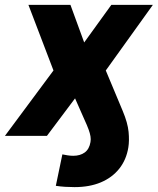

<svg xmlns="http://www.w3.org/2000/svg" viewBox="-52 -559 649 790"><path d="M254.9 210.9Q235.8 210.9 216.3 209.7Q196.8 208.5 177.7 205.6L204.6 76.2Q213.9 78.1 225.8 80.1Q237.8 82 249.5 82Q277.8 82 296.6 68.4Q315.4 54.7 320.3 25.4Q322.3 14.2 320.3 2Q318.4 -10.3 312.3 -26.9Q306.2 -43.5 295.4 -66.9L256.8 -154.3L141.1 0H-31.7L168 -269L64.9 -539.1H237.8L294.4 -384.3L406.2 -539.1H577.1L383.3 -269L453.1 -102.1Q473.6 -53.2 477.1 -16.4Q480.5 20.5 476.1 47.4Q467.8 98.6 438.5 135.3Q409.2 171.9 362.8 191.4Q316.4 210.9 254.9 210.9Z"/></svg>

Font: Inter 18pt ExtraBold
Style: Italic
Weight: 800
Italic angle: -9.3988°
Designer: Rasmus Andersson
Foundry: rsms
Version: Version 4.001;git-66647c0bb